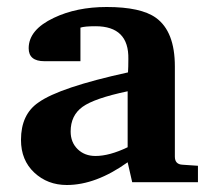

<svg xmlns="http://www.w3.org/2000/svg" viewBox="-20 -521 594 549"><path d="M546 0H358L345 -57Q254 8 171 8Q116 8 78 -27.5Q40 -63 40 -121Q40 -194 90 -228Q150 -271 346 -314Q347 -329 347 -352Q349 -446 253 -446Q222 -446 210 -442V-346H107Q62 -346 62 -383Q62 -436 134 -470Q199 -501 285 -501Q383 -501 426 -470Q480 -431 480 -331V-73Q480 -51 502 -50L546 -47ZM345 -100V-260Q250 -240 216 -215.5Q182 -191 182 -145Q182 -114 202 -94.5Q222 -75 253 -75Q293 -75 345 -100Z"/></svg>

Font: Apparatus SIL
Style: Bold
Weight: 700
Version: Version 1.0